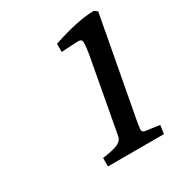

<svg xmlns="http://www.w3.org/2000/svg" viewBox="-112 -930 526 570"><g transform="rotate(-30 150.5 -645.5)"><path d="M288 -435H96V-464Q135 -469 150 -476.5Q165 -484 167 -497L214 -752Q218 -776 218 -788.5Q218 -801 206.5 -801Q195 -801 147 -798V-826Q237 -856 291 -856L301 -848L237 -504Q234 -486 234 -483Q234 -472 243 -471L292 -464Z"/></g></svg>

Font: Poly
Style: Italic
Weight: 400
Italic angle: -10°
Designer: Nicolas Silva
Foundry: Jose Nicolas Silva Schwarzenberg
Version: Version 1.003